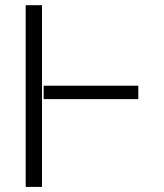

<svg xmlns="http://www.w3.org/2000/svg" viewBox="-20 -732 642 752"><path d="M144.5 -711.6V0H80.6V-711.6ZM521.7 -396.3V-343.8H150.9V-396.3Z"/></svg>

Font: Inter UI Extra Light
Style: Regular
Weight: 200
Designer: Rasmus Andersson
Foundry: rsms
Version: 3.2;8d6f07862